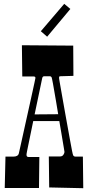

<svg xmlns="http://www.w3.org/2000/svg" viewBox="-20 -988 466 1010"><path d="M366.2 -588.9Q297.9 -586.9 296.9 -586.9Q289.6 -586.9 291 -578.1Q291 -575.7 291 -574.5Q291 -573.2 293.9 -556.6Q296.9 -540 301.5 -513.2Q306.2 -486.3 312.3 -452.1Q318.4 -418 324.7 -382.3Q331.1 -346.7 337.4 -312Q343.8 -277.3 348.6 -250Q361.3 -178.7 364.7 -171.4Q368.2 -164.1 377.9 -164.1H416L418 2L238.8 -2L236.8 -165H295.9Q308.1 -165 314 -174.6Q319.8 -184.1 319.1 -189.2Q318.4 -194.3 316.2 -207.8Q314 -221.2 310.3 -242.9Q306.6 -264.6 302 -292.7Q297.4 -320.8 292 -351.1H154.8L122.1 -191.9Q118.2 -175.3 120.1 -168.7Q122.1 -162.1 130.9 -162.1H187L185.1 1H4.9L8.8 -164.1H49.8Q75.2 -164.1 79.1 -181.2Q81.5 -190.9 90.3 -231.2Q99.1 -271.5 106.7 -305.4Q114.3 -339.4 122.1 -374.8Q129.9 -410.2 137.5 -444.3Q145 -478.5 151.1 -506.1Q157.2 -533.7 161.1 -552Q165 -570.3 166 -575.7Q168.5 -585.9 155.8 -585.9H97.2L95.2 -750L365.2 -748ZM162.1 -386.2 286.1 -387.2Q279.8 -423.3 274.4 -457.5Q254.4 -577.1 251.2 -582Q248 -586.9 242.2 -586.9H212.9Q204.1 -586.9 202.1 -577.1ZM350.1 -940.9 228 -794.9 194.8 -823.7 317.9 -967.8Z"/></svg>

Font: Smokum
Style: Regular
Weight: 400
Designer: Astigmatic (AOETI)
Foundry: Astigmatic (AOETI)
Version: Version 1.001